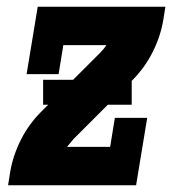

<svg xmlns="http://www.w3.org/2000/svg" viewBox="-20 -550 540 570"><path d="M286 -225 244 -259 189 -305 276 -392Q282 -398 287 -404Q292 -410 296 -416H168L154 -330H59L92 -530H471L465 -492Q457 -443 433.5 -396Q410 -349 373 -312ZM4 0 10 -38Q18 -87 41.5 -134Q65 -181 102 -218L189 -305L286 -225L199 -138Q194 -132 189 -126Q184 -120 179 -114H307L321 -200H417L384 0ZM108 -239V-313H371V-239Z"/></svg>

Font: Iosevka Curly Slab HvObl
Style: Regular
Weight: 900
Italic angle: -9°
Monospace: yes
Designer: Belleve Invis
Foundry: Belleve Invis
Version: Version 11.1.0; ttfautohint (v1.8.3)